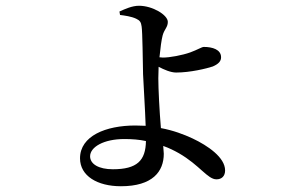

<svg xmlns="http://www.w3.org/2000/svg" viewBox="-20 -590 1040 667"><path d="M397 -538C413 -536 436 -533 453 -525C466 -519 470 -513 472 -498C475 -480 476 -377 477 -332C479 -286 484 -213 486 -153L450 -154C348 -154 258 -118 258 -40C258 21 318 57 400 57C510 57 549 6 549 -56L547 -83C567 -76 585 -67 601 -58C674 -16 701 33 732 33C750 33 762 22 762 2C762 -43 702 -84 649 -109C619 -123 582 -137 539 -145C534 -203 530 -282 530 -318L531 -358C550 -348 573 -338 592 -338C641 -338 698 -352 719 -359C740 -368 748 -378 748 -391C748 -418 718 -427 688 -427C681 -427 666 -417 641 -408C613 -398 570 -390 546 -390L534 -391C537 -422 541 -452 545 -467C551 -489 563 -495 563 -514C563 -538 510 -570 463 -570C439 -570 415 -559 395 -550ZM487 -100C486 -32 456 -2 372 -2C323 -2 293 -20 293 -47C293 -79 340 -107 412 -107C439 -107 464 -105 487 -100Z"/></svg>

Font: Noto Serif TC Medium
Style: Regular
Weight: 500
Designer: Ryoko NISHIZUKA 西塚涼子 (kana & ideographs); Frank Grießhammer (Latin, Greek & Cyrillic); Wenlong ZHANG 张文龙 (bopomofo); San
Foundry: Adobe
Version: Version 2.001;hotconv 1.1.0;makeotfexe 2.6.0